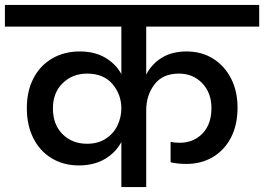

<svg xmlns="http://www.w3.org/2000/svg" viewBox="-44 -760 1073 780"><path d="M550 -652V-457Q572 -500 613.5 -525.5Q655 -551 714 -551Q775 -551 822 -521.5Q869 -492 895 -440.5Q921 -389 921 -323Q921 -252 894 -200.5Q867 -149 820 -121.5Q773 -94 713 -94Q677 -94 649 -101V-184Q664 -180 686 -180Q742 -180 778.5 -217.5Q815 -255 815 -321Q815 -383 777.5 -422Q740 -461 683 -461Q617 -461 583.5 -417Q550 -373 550 -312V0H449V-183Q426 -140 382 -114Q338 -88 276 -88Q214 -88 166 -117Q118 -146 91.5 -198.5Q65 -251 65 -321Q65 -390 92 -442Q119 -494 168 -522.5Q217 -551 280 -551Q340 -551 383 -526Q426 -501 449 -459V-652H-24V-740H1009V-652ZM310 -176Q355 -176 386.5 -197Q418 -218 433.5 -251Q449 -284 449 -319Q449 -376 413 -418.5Q377 -461 310 -461Q251 -461 211 -422.5Q171 -384 171 -320Q171 -254 210 -215Q249 -176 310 -176Z"/></svg>

Font: A Bank Premium Med
Style: Regular
Weight: 500
Designer: Ninad Kale (Devanagari), Jonny Pinhorn (Latin), Htun Naung (Myanmar)
Foundry: Indian Type Foundry
Version: 4.004